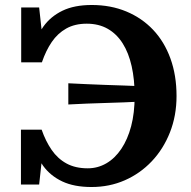

<svg xmlns="http://www.w3.org/2000/svg" viewBox="-20 -740 767 770"><path d="M554 -394V-333Q515 -331 477 -329.5Q439 -328 402 -327Q365 -326 328 -324.5Q291 -323 254 -321V-406Q291 -404 328 -402.5Q365 -401 402 -399.5Q439 -398 477 -397Q515 -396 554 -394ZM347 10Q277 10 229.5 -12.5Q182 -35 153 -75Q124 -115 108 -169L155 -164L137 0H64V-220H147Q163 -174 187 -139Q211 -104 246.5 -84.5Q282 -65 332 -65Q372 -65 406.5 -85Q441 -105 466.5 -143Q492 -181 506 -234Q520 -287 520 -355Q520 -421 508 -474.5Q496 -528 472 -566Q448 -604 412 -624.5Q376 -645 328 -645Q280 -645 245.5 -625.5Q211 -606 187.5 -571.5Q164 -537 148 -490H65V-710H137L155 -546L108 -539Q125 -593 154 -633.5Q183 -674 230.5 -697Q278 -720 348 -720Q424 -720 486.5 -694Q549 -668 594 -620.5Q639 -573 663.5 -505.5Q688 -438 688 -355Q688 -276 661.5 -209Q635 -142 588.5 -93Q542 -44 480.5 -17Q419 10 347 10Z"/></svg>

Font: Roboto Serif 28pt SemiBold
Style: Regular
Weight: 600
Designer: Greg Gazdowicz
Foundry: Commercial Type
Version: Version 1.008